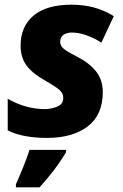

<svg xmlns="http://www.w3.org/2000/svg" viewBox="-20 -579 526 820"><path d="M181 10Q77 10 13 -22V-157Q91 -113 172 -113Q198 -113 224 -123.5Q250 -134 250 -160Q250 -173 244 -183Q238 -193 221 -205Q204 -217 171 -236Q119 -265 93.5 -299Q68 -333 68 -385Q68 -466 123.5 -512.5Q179 -559 285 -559Q335 -559 379.5 -547.5Q424 -536 466 -510L413 -397Q385 -415 351.5 -427.5Q318 -440 287 -440Q266 -440 251.5 -430.5Q237 -421 237 -400Q237 -383 252.5 -370.5Q268 -358 307 -338Q359 -312 389 -275.5Q419 -239 419 -186Q419 -88 354.5 -39Q290 10 181 10ZM48 208Q62 177 79 135Q96 93 106 61H262V71Q241 107 211.5 146Q182 185 149 221H48Z"/></svg>

Font: Noto Sans ExtraBold
Style: Italic
Weight: 800
Italic angle: -12°
Designer: Monotype Design Team
Foundry: Monotype Imaging Inc.
Version: Version 2.013; ttfautohint (v1.8.4.7-5d5b)